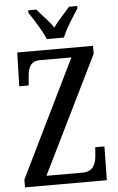

<svg xmlns="http://www.w3.org/2000/svg" viewBox="-61 -973 625 1015"><g transform="rotate(-5 251.0 -465.5)"><path d="M213 -771H304C321 -816 363 -880 388 -918V-931H345C318 -899 282 -864 258 -828C234 -864 198 -899 171 -931H128V-918C153 -880 195 -816 213 -771ZM30 0H464L467 -179H418L415 -136C411 -90 396 -51 339 -51H148L453 -672V-714H51L46 -535H96L100 -581C103 -625 116 -663 166 -663H334L30 -41Z"/></g></svg>

Font: Noto Serif Georgian ExtraCondensed Medium
Style: Regular
Weight: 500
Width: 2
Designer: Monotype Design Team, Akaki Razmadze
Foundry: Google LLC
Version: Version 2.003